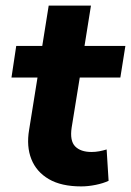

<svg xmlns="http://www.w3.org/2000/svg" viewBox="-20 -655 468 686"><path d="M270 11Q199 11 154.5 -15Q110 -41 92 -86.5Q74 -132 84 -191L114 -378H21L38 -491H131L154 -635H305L282 -491H428L410 -378H265L236 -199Q229 -152 248.5 -132Q268 -112 307 -112Q321 -112 334.5 -114.5Q348 -117 361 -121L368 -9Q349 0 322 5.5Q295 11 270 11Z"/></svg>

Font: Nunito Sans 12pt ExtraLight ExtraBold
Style: Italic
Weight: 800
Italic angle: -9°
Version: Version 3.101;gftools[0.9.27]